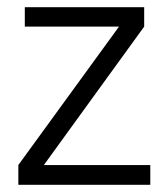

<svg xmlns="http://www.w3.org/2000/svg" viewBox="-20 -514 466 534"><path d="M398 -55V0H31V-55L311 -440H49V-494H381V-440L102 -55Z"/></svg>

Font: Blinker Light
Style: Regular
Weight: 300
Designer: Juergen Huber
Foundry: supertype
Version: Version 1.017;hotconv 1.0.117;makeotfexe 2.5.65602